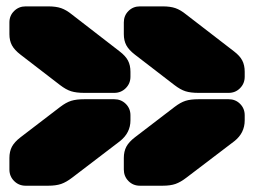

<svg xmlns="http://www.w3.org/2000/svg" viewBox="-20 -654 805 608"><path d="M393.1 -426.8V-411.1Q393.1 -389.6 378.2 -374.8Q363.3 -359.9 341.8 -359.9H247.1Q221.7 -359.9 205.3 -365Q189 -370.1 169.9 -384.8L44.9 -481Q25.9 -495.6 17.8 -510.5Q9.8 -525.4 9.8 -545.9V-583Q9.8 -604.5 24.7 -619.1Q39.6 -633.8 61 -633.8H132.8Q157.2 -633.8 173.6 -628.2Q189.9 -622.6 208 -607.9L358.9 -491.2Q377.4 -477.1 385.3 -462.2Q393.1 -447.3 393.1 -426.8ZM754.9 -426.8V-411.1Q754.9 -389.6 740.2 -374.8Q725.6 -359.9 704.1 -359.9H608.9Q583.5 -359.9 567.4 -365Q551.3 -370.1 532.2 -384.8L407.2 -481Q388.2 -495.6 380.1 -510.5Q372.1 -525.4 372.1 -545.9V-583Q372.1 -604.5 386.7 -619.1Q401.4 -633.8 422.9 -633.8H495.1Q519.5 -633.8 535.6 -628.2Q551.8 -622.6 569.8 -607.9L721.2 -491.2Q739.7 -477.1 747.3 -462.2Q754.9 -447.3 754.9 -426.8ZM359.9 -207 209 -91.8Q189.9 -77.1 173.6 -71.5Q157.2 -65.9 132.8 -65.9H61Q39.6 -65.9 24.7 -80.8Q9.8 -95.7 9.8 -117.2V-153.8Q9.8 -174.3 17.8 -189.5Q25.9 -204.6 44.9 -219.2L169.9 -314.9Q189 -329.6 205.3 -334.7Q221.7 -339.8 247.1 -339.8H341.8Q363.3 -339.8 378.2 -325.2Q393.1 -310.5 393.1 -289.1V-272.9Q393.1 -233.4 359.9 -207ZM722.2 -207 570.8 -91.8Q551.8 -77.1 535.6 -71.5Q519.5 -65.9 495.1 -65.9H422.9Q401.4 -65.9 386.7 -80.8Q372.1 -95.7 372.1 -117.2V-153.8Q372.1 -174.3 380.1 -189.5Q388.2 -204.6 407.2 -219.2L532.2 -314.9Q551.3 -329.6 567.4 -334.7Q583.5 -339.8 608.9 -339.8H704.1Q725.6 -339.8 740.2 -325.2Q754.9 -310.5 754.9 -289.1V-272.9Q754.9 -232.9 722.2 -207Z"/></svg>

Font: Nastup Soft
Style: Regular
Weight: 400
Designer: Maksym Kobuzan
Foundry: Zakznak
Version: Version 1.020;hotconv 1.0.109;makeotfexe 2.5.65596